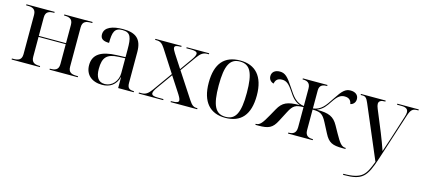

<svg xmlns="http://www.w3.org/2000/svg" viewBox="-61 -1053 3953 1800"><g transform="rotate(15 1915.5 -153.0)"><path d="M23 0H297V-10H294C250 -10 212 -18 212 -77V-270H476V-77C476 -18 438 -10 394 -10H391V0H665V-10H652C608 -10 570 -18 570 -77V-459C570 -518 608 -526 652 -526H665V-536H391V-526H394C438 -526 476 -517 476 -458V-280H212V-459C212 -518 250 -526 294 -526H297V-536H23V-526H36C80 -526 118 -517 118 -458V-77C118 -18 80 -10 36 -10H23Z M903 10C976 10 1034 -25 1055 -105H1057V0H1208V-10H1205C1160 -10 1143 -26 1143 -74V-373C1143 -500 1082 -546 960 -546C861 -546 780 -519 780 -447C780 -404 809 -387 865 -387C865 -490 879 -536 956 -536C1038 -536 1049 -485 1049 -373V-298L966 -295C813 -290 738 -241 738 -138C738 -46 801 10 903 10ZM923 -4C864 -4 835 -46 835 -127C835 -238 872 -279 985 -284L1049 -287V-143C1049 -68 997 -4 923 -4Z M1256 0H1494V-10H1442C1399 -10 1379 -17 1379 -37C1379 -51 1389 -71 1410 -100L1515 -247L1603 -112C1626 -77 1641 -52 1641 -36C1641 -18 1623 -10 1576 -10H1566V0H1824V-10H1816C1786 -10 1768 -23 1741 -64L1578 -313L1686 -464C1720 -511 1743 -526 1783 -526H1797V-536H1578V-526H1621C1664 -526 1684 -519 1684 -499C1684 -485 1673 -464 1653 -436L1572 -322L1488 -451C1474 -473 1465 -490 1465 -502C1465 -519 1482 -526 1522 -526H1529V-536H1275V-526H1288C1324 -526 1344 -513 1370 -473L1509 -257L1377 -72C1343 -25 1320 -10 1280 -10H1256Z M2096 10C2250 10 2331 -81 2331 -269C2331 -456 2243 -546 2099 -546C1944 -546 1864 -456 1864 -269C1864 -81 1952 10 2096 10ZM2098 0C1999 0 1961 -75 1961 -269C1961 -461 1999 -536 2097 -536C2196 -536 2234 -461 2234 -269C2234 -75 2196 0 2098 0Z M2389 0H2418C2516 0 2554 -17 2594 -95L2644 -191C2682 -265 2708 -276 2782 -277V-82C2782 -19 2745 -10 2708 -10H2706V0H2945V-10H2942C2908 -10 2870 -18 2870 -77V-277C2944 -276 2970 -265 3008 -191L3058 -95C3098 -17 3136 0 3234 0H3263V-10H3260C3221 -10 3199 -42 3154 -122L3116 -190C3075 -264 3028 -286 2909 -286C2969 -312 2989 -344 3024 -396C3064 -456 3091 -474 3130 -474C3177 -474 3193 -448 3198 -418C3223 -423 3246 -444 3246 -478C3246 -517 3217 -542 3169 -542C3119 -542 3091 -515 3034 -428C3007 -387 2986 -355 2962 -332C2935 -306 2905 -292 2870 -288V-463C2870 -518 2909 -526 2943 -526H2945V-536H2706V-526H2708C2744 -526 2782 -517 2782 -458V-288C2747 -292 2717 -306 2690 -332C2666 -355 2645 -387 2618 -428C2561 -515 2533 -542 2483 -542C2435 -542 2406 -517 2406 -478C2406 -444 2429 -423 2454 -418C2459 -448 2475 -474 2522 -474C2561 -474 2588 -456 2628 -396C2663 -344 2683 -312 2743 -286C2624 -286 2577 -264 2536 -190L2498 -122C2453 -42 2431 -10 2392 -10H2389Z M3304 230V240H3313C3490 240 3529 196 3591 4L3737 -448C3758 -512 3774 -526 3823 -526H3831V-536H3623V-526H3665C3711 -526 3731 -511 3731 -480C3731 -468 3728 -453 3722 -435L3649 -206C3638 -172 3621 -123 3604 -71C3589 -116 3564 -183 3544 -232L3458 -441C3450 -460 3446 -475 3446 -487C3446 -516 3470 -526 3507 -526H3510V-536H3270V-526H3290C3315 -526 3329 -514 3347 -471L3566 44C3515 175 3492 230 3304 230Z"/></g></svg>

Font: Noto Serif Display
Style: Regular
Weight: 400
Designer: Monotype Design Team
Foundry: Monotype Imaging Inc.
Version: Version 2.009